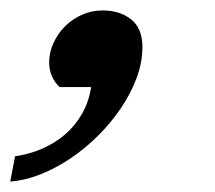

<svg xmlns="http://www.w3.org/2000/svg" viewBox="-75 -175 416 371"><path d="M200.2 -84Q200.2 -54.7 189.2 -24.9Q178.2 4.9 159.2 33.2Q140.1 61.5 115 86.7Q89.8 111.8 61.5 130.9Q33.2 149.9 3.2 161.9Q-26.9 173.8 -55.2 175.8L-45.9 127Q-18.1 123 6.6 112.3Q31.2 101.6 50.8 84.7Q70.3 67.9 83.5 44.9Q96.7 22 101.1 -6.8H40Q30.3 -16.1 25.1 -28.3Q20 -40.5 20 -54.2Q20 -74.2 28.6 -92.5Q37.1 -110.8 51.3 -124.8Q65.4 -138.7 84 -146.7Q102.5 -154.8 123 -154.8Q156.7 -154.8 178.5 -137.5Q200.2 -120.1 200.2 -84Z"/></svg>

Font: Charis SIL Eur
Style: Bold Italic
Weight: 700
Italic angle: -11°
Foundry: SIL International
Version: Version 5.000